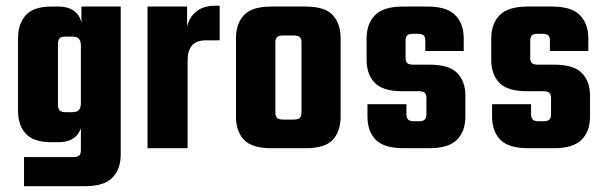

<svg xmlns="http://www.w3.org/2000/svg" viewBox="-20 -518 2128 671"><path d="M262.7 5.9V-70.3Q257.3 -53.7 246.1 -42.5Q224.6 -21 183.6 -21H159.7Q97.7 -21 70.3 -50.5Q43 -80.1 43 -131.8V-383.8Q43 -435.1 70.3 -465.1Q97.7 -495.1 159.7 -495.1H183.6Q224.6 -495.1 246.1 -473.6Q259.8 -460 264.6 -439V-495.1H401.9V22Q401.9 73.2 372.8 103Q343.8 132.8 275.9 132.8H64V30.8H235.8Q251 30.8 256.8 25.4Q262.7 20 262.7 5.9ZM182.6 -150.9Q182.6 -138.2 188.7 -132.1Q194.8 -126 210 -126H232.9Q248.5 -126 255.6 -133.5Q262.7 -141.1 262.7 -158.2V-357.9Q262.7 -375 255.6 -382.6Q248.5 -390.1 232.9 -390.1H210Q194.8 -390.1 188.7 -384.5Q182.6 -378.9 182.6 -365.2Z M747.6 -498V-377H698.7Q635.7 -377 635.7 -307.1V0H495.6V-495.1H633.8V-425.3Q636.7 -437.5 642.1 -448.2Q653.8 -471.7 676.3 -484.9Q698.7 -498 730.5 -498Z M804.7 -110.8V-383.8Q804.7 -435.1 832.5 -465.1Q860.4 -495.1 928.7 -495.1H1047.4Q1115.7 -495.1 1143.1 -465.1Q1170.4 -435.1 1170.4 -383.8V-110.8Q1170.4 -59.1 1143.1 -29.5Q1115.7 0 1047.4 0H928.7Q860.4 0 832.5 -29.5Q804.7 -59.1 804.7 -110.8ZM1033.7 -125V-370.1Q1033.7 -382.8 1027.6 -388.4Q1021.5 -394 1006.3 -394H969.7Q954.6 -394 948.5 -388.4Q942.4 -382.8 942.4 -370.1V-125Q942.4 -111.8 948.5 -106Q954.6 -100.1 969.7 -100.1H1006.3Q1021.5 -100.1 1027.6 -106Q1033.7 -111.8 1033.7 -125Z M1470.2 -119.1V-174.8Q1470.2 -188 1464.4 -193.6Q1458.5 -199.2 1443.4 -199.2H1386.2Q1318.4 -199.2 1289.8 -228.5Q1261.2 -257.8 1261.2 -309.1V-383.8Q1261.2 -435.1 1290.8 -465.1Q1320.3 -495.1 1388.2 -495.1H1473.6Q1541.5 -495.1 1571 -465.1Q1600.6 -435.1 1600.6 -383.8V-339.8H1466.3V-376Q1466.3 -389.2 1460.4 -394.5Q1454.6 -399.9 1439.5 -399.9H1424.3Q1409.2 -399.9 1403.3 -394.5Q1397.5 -389.2 1397.5 -376V-315.9Q1397.5 -303.2 1403.3 -297.6Q1409.2 -292 1424.3 -292H1481.4Q1549.3 -292 1577.9 -262.9Q1606.4 -233.9 1606.4 -183.1V-110.8Q1606.4 -59.1 1576.9 -29.5Q1547.4 0 1479.5 0H1390.6Q1322.3 0 1293.2 -29.5Q1264.2 -59.1 1264.2 -110.8V-153.8H1400.4V-119.1Q1400.4 -106 1406.5 -100.1Q1412.6 -94.2 1426.3 -94.2H1443.4Q1458.5 -94.2 1464.4 -100.1Q1470.2 -106 1470.2 -119.1Z M1905.8 -119.1V-174.8Q1905.8 -188 1899.9 -193.6Q1894 -199.2 1878.9 -199.2H1821.8Q1753.9 -199.2 1725.3 -228.5Q1696.8 -257.8 1696.8 -309.1V-383.8Q1696.8 -435.1 1726.3 -465.1Q1755.9 -495.1 1823.7 -495.1H1909.2Q1977.1 -495.1 2006.6 -465.1Q2036.1 -435.1 2036.1 -383.8V-339.8H1901.9V-376Q1901.9 -389.2 1896 -394.5Q1890.1 -399.9 1875 -399.9H1859.9Q1844.7 -399.9 1838.9 -394.5Q1833 -389.2 1833 -376V-315.9Q1833 -303.2 1838.9 -297.6Q1844.7 -292 1859.9 -292H1917Q1984.9 -292 2013.4 -262.9Q2042 -233.9 2042 -183.1V-110.8Q2042 -59.1 2012.5 -29.5Q1982.9 0 1915 0H1826.2Q1757.8 0 1728.8 -29.5Q1699.7 -59.1 1699.7 -110.8V-153.8H1835.9V-119.1Q1835.9 -106 1842 -100.1Q1848.1 -94.2 1861.8 -94.2H1878.9Q1894 -94.2 1899.9 -100.1Q1905.8 -106 1905.8 -119.1Z"/></svg>

Font: Akaash Gobhi
Style: Regular
Weight: 400
Designer: Kulbir Singh Thind, MD
Foundry: Punjab Online
Version: Version 1.200